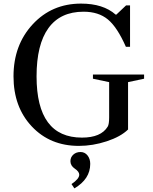

<svg xmlns="http://www.w3.org/2000/svg" viewBox="-20 -800 848 1066"><path d="M691 -344V-81Q650 -41 572.5 -15.5Q495 10 418 10Q258 10 156.5 -98Q55 -206 55 -376Q55 -550 161.5 -665Q268 -780 430 -780Q553 -780 622 -719H626L680 -770H702V-540H679Q631 -649 579 -692Q527 -735 444 -735Q315 -735 249 -644Q183 -553 183 -376Q183 -36 435 -36Q541 -36 578 -97Q586 -110 586 -149V-344L496 -363V-386H780V-363ZM393 246 377 222Q420 193 420 170Q420 153 395.5 136.5Q371 120 371 95Q371 73 387 58.5Q403 44 427 44Q451 44 466 63Q481 82 481 110Q481 194 393 246Z"/></svg>

Font: Libre Caslon Text
Style: Regular
Weight: 400
Designer: Pablo Impallari, Rodrigo Fuenzalida
Foundry: Pablo Impallari, Rodrigo Fuenzalida
Version: Version 1.002